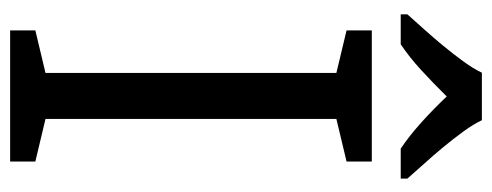

<svg xmlns="http://www.w3.org/2000/svg" viewBox="-316 -655 971 379"><g transform="rotate(90 169.5 -465.5)"><path d="M298.8 0H40V-49.8L124 -69.8V-644L40 -664.1V-713.9H298.8V-664.1L214.8 -644V-69.8L298.8 -49.8ZM332.5 -771H273.4Q248.5 -787.6 222.2 -811.3Q195.8 -835 170.4 -861.8Q144 -835 118.2 -811.3Q92.3 -787.6 67.4 -771H8.3V-784.2Q21 -798.3 37.6 -816.9Q54.2 -835.4 70.6 -855.2Q86.9 -875 101.3 -894.8Q115.7 -914.6 123.5 -931.2H217.3Q225.1 -914.6 239.5 -894.8Q253.9 -875 270.3 -855.2Q286.6 -835.4 303.5 -816.9Q320.3 -798.3 332.5 -784.2Z"/></g></svg>

Font: Droid Sans
Style: Regular
Weight: 400
Version: Version 1.00 build 113